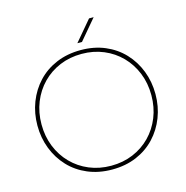

<svg xmlns="http://www.w3.org/2000/svg" viewBox="-126 -998 1090 1128"><g transform="rotate(-15 419.0 -433.5)"><path d="M419 13Q338 13 271.5 -15Q205 -43 158 -93Q111 -143 85.5 -209Q60 -275 60 -350Q60 -425 85.5 -491Q111 -557 158 -607Q205 -657 271.5 -685Q338 -713 420 -713Q501 -713 567 -685Q633 -657 680 -607Q727 -557 752.5 -491Q778 -425 778 -350Q778 -275 752.5 -209Q727 -143 680 -93Q633 -43 567 -15Q501 13 419 13ZM419 -10Q491 -10 552 -35.5Q613 -61 658 -107Q703 -153 728 -215Q753 -277 753 -350Q753 -423 728 -485Q703 -547 658 -593Q613 -639 552 -664.5Q491 -690 419 -690Q347 -690 286 -664.5Q225 -639 180 -593Q135 -547 110 -485Q85 -423 85 -350Q85 -277 110 -215Q135 -153 180 -107Q225 -61 286 -35.5Q347 -10 419 -10ZM412 -757 516 -880H544L440 -757Z"/></g></svg>

Font: MuseoModerno SemiBold Thin
Style: Regular
Weight: 250
Version: Version 1.001